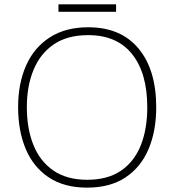

<svg xmlns="http://www.w3.org/2000/svg" viewBox="-20 -850 799 880"><path d="M696 -358Q696 -250 661 -167Q626 -84 555.5 -37Q485 10 379 10Q274 10 203.5 -37Q133 -84 98 -167Q63 -250 63 -359Q63 -467 99.5 -549.5Q136 -632 208 -678.5Q280 -725 384 -725Q534 -725 615 -627.5Q696 -530 696 -358ZM103 -359Q103 -261 133 -186Q163 -111 224.5 -68.5Q286 -26 380 -26Q474 -26 535 -68Q596 -110 625.5 -184.5Q655 -259 655 -358Q655 -515 585.5 -602Q516 -689 384 -689Q289 -689 227 -647Q165 -605 134 -530.5Q103 -456 103 -359ZM512 -830V-796H248V-830Z"/></svg>

Font: Noto Sans Devanagari ExtraLight
Style: Regular
Weight: 200
Designer: Jelle Bosma - Monotype Design Team
Foundry: Monotype Imaging Inc.
Version: Version 2.004; ttfautohint (v1.8.4.7-5d5b)